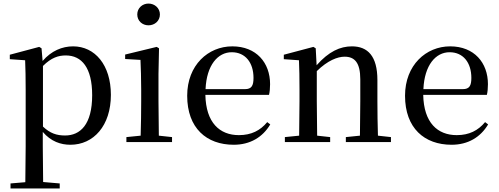

<svg xmlns="http://www.w3.org/2000/svg" viewBox="-20 -797 2800 1077"><path d="M375 15C505 15 602 -92 602 -265C602 -433 512 -537 390 -537C329 -537 268 -512 219 -455L213 -526L200 -534L35 -490V-465L121 -459C123 -410 124 -361 124 -293V23L122 225L39 232V260H315V232L222 224L220 23V-57C266 -3 321 15 375 15ZM221 -427C268 -474 308 -486 349 -486C438 -486 497 -418 497 -263C497 -98 430 -37 345 -37C298 -37 261 -49 221 -87Z M813 -655C848 -655 877 -680 877 -716C877 -751 848 -777 813 -777C778 -777 750 -751 750 -716C750 -680 778 -655 813 -655ZM768 0H945V-28L871 -36L869 -230V-382L872 -526L859 -534L682 -491V-466L768 -461C770 -411 772 -362 772 -294V-230C772 -176 771 -92 769 -36L689 -28V0Z M1291 15C1383 15 1453 -27 1496 -99L1479 -112C1440 -65 1390 -39 1320 -39C1213 -39 1135 -108 1132 -265H1489C1493 -281 1495 -301 1495 -325C1495 -445 1418 -537 1283 -537C1148 -537 1030 -432 1030 -260C1030 -78 1139 15 1291 15ZM1133 -297C1139 -432 1202 -504 1280 -504C1356 -504 1402 -446 1402 -360C1402 -316 1391 -297 1354 -297Z M1998 0H2173V-28L2100 -36C2098 -91 2097 -174 2097 -230V-348C2097 -482 2043 -537 1954 -537C1888 -537 1824 -508 1756 -431L1751 -526L1738 -534L1572 -490V-465L1657 -459C1659 -410 1660 -363 1660 -295V-230L1658 -36L1578 -28V0H1832V-28L1759 -36L1757 -230V-398C1818 -458 1874 -479 1913 -479C1969 -479 2001 -446 2001 -352V-230L1999 -36L1920 -28V0Z M2513 15C2605 15 2675 -27 2718 -99L2701 -112C2662 -65 2612 -39 2542 -39C2435 -39 2357 -108 2354 -265H2711C2715 -281 2717 -301 2717 -325C2717 -445 2640 -537 2505 -537C2370 -537 2252 -432 2252 -260C2252 -78 2361 15 2513 15ZM2355 -297C2361 -432 2424 -504 2502 -504C2578 -504 2624 -446 2624 -360C2624 -316 2613 -297 2576 -297Z"/></svg>

Font: Source Han Serif SC Medium
Style: Regular
Weight: 500
Designer: Ryoko NISHIZUKA 西塚涼子 (kana & ideographs); Frank Grießhammer (Latin, Greek & Cyrillic); Wenlong ZHANG 张文龙 (bopomofo); San
Foundry: Adobe
Version: Version 2.003;hotconv 1.1.1;makeotfexe 2.6.0